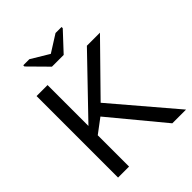

<svg xmlns="http://www.w3.org/2000/svg" viewBox="-240 -1010 1146 1146"><g transform="rotate(-45 333.5 -437.0)"><path d="M655.8 0H540L265.1 -332L174.8 -264.2V0H82V-688H174.8V-342.8L506.8 -688H617.2L324.2 -389.2ZM479 -863.8 370.1 -747.1H271L155.8 -863.8V-874H207L319.8 -806.2H320.8L428.2 -874H479Z"/></g></svg>

Font: Libra Sans Modern
Style: Regular
Weight: 400
Foundry: Stefan Peev, Context Ltd
Version: Version 1.000